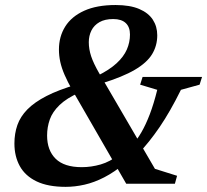

<svg xmlns="http://www.w3.org/2000/svg" viewBox="-20 -714 805 746"><path d="M517 -116.5 465.5 -79.5Q424 -45 385 -25Q346 -5 308.5 3.5Q271 12 235 12Q166.5 12 122.2 -9.2Q78 -30.5 57 -68.5Q36 -106.5 36 -156.5Q36 -195 47.5 -228Q59 -261 86.5 -289Q114 -317 160.8 -341Q207.5 -365 277.5 -385.5L358.5 -419.5Q405 -442.5 432.8 -468Q460.5 -493.5 472.8 -521.5Q485 -549.5 485 -580Q485 -609 468.5 -624.5Q452 -640 420 -640Q387.5 -640 366.5 -628Q345.5 -616 335.2 -595.5Q325 -575 325 -550Q325 -523 334.2 -495.2Q343.5 -467.5 364.5 -431L582 -58L668 -31L659.5 0H470.5L260.5 -364.5Q242.5 -396.5 231 -423Q219.5 -449.5 214.2 -473.5Q209 -497.5 209 -521.5Q209 -572 233.5 -611Q258 -650 307 -672.2Q356 -694.5 429 -694.5Q485 -694.5 520.8 -679.2Q556.5 -664 573.8 -637.5Q591 -611 591 -577Q591 -536.5 571 -503.5Q551 -470.5 503.8 -442.8Q456.5 -415 373.5 -389.5L288.5 -354.5Q239 -332.5 211.5 -306Q184 -279.5 173.5 -249.8Q163 -220 163 -187.5Q163 -130 196.2 -97.2Q229.5 -64.5 297.5 -64.5Q334.5 -64.5 371 -75Q407.5 -85.5 442.5 -113L493.5 -149.5Q512.5 -171 529.5 -200.2Q546.5 -229.5 562 -270Q577.5 -310.5 591 -365L524.5 -385L534 -415H765L755.5 -385L683 -365Q641 -280 600 -220Q559 -160 517 -116.5Z"/></svg>

Font: Newsreader SemiBold
Style: Italic
Weight: 600
Italic angle: -17°
Designer: Hugues Gentile
Foundry: Production Type
Version: Version 1.003